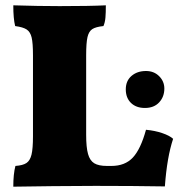

<svg xmlns="http://www.w3.org/2000/svg" viewBox="-20 -699 681 722"><path d="M529 -211Q562 -208 590 -198.5Q618 -189 631 -177Q608 -108 600 2Q482 0 339 0Q268 0 178 1Q88 2 30 3Q30 -45 38 -75Q66 -77 79.5 -86Q93 -95 98.5 -117.5Q104 -140 104 -187V-491Q104 -537 99 -558Q94 -579 80.5 -588Q67 -597 37 -601Q30 -629 30 -679Q125 -676 204 -676Q318 -676 378 -679Q378 -651 376.5 -633Q375 -615 369 -601Q340 -598 327 -589.5Q314 -581 309 -559.5Q304 -538 304 -491V-192Q304 -145 311 -120Q318 -95 334.5 -85Q351 -75 382 -75H399Q450 -75 479.5 -106.5Q509 -138 529 -211ZM453 -363Q453 -395 474.5 -413.5Q496 -432 529 -432Q559 -432 578.5 -412.5Q598 -393 598 -366Q598 -335 578.5 -314Q559 -293 525 -293Q492 -293 472.5 -312Q453 -331 453 -363Z"/></svg>

Font: Vollkorn SC Black
Style: Regular
Weight: 900
Designer: Friedrich Althausen
Foundry: Friedrich Althausen
Version: Version 4.015